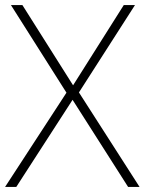

<svg xmlns="http://www.w3.org/2000/svg" viewBox="-22 -785 568 754"><path d="M526 -51H481L263 -393L42 -51H-2L239 -421L21 -765H66L265 -450L464 -765H508L288 -422Z"/></svg>

Font: Noto Sans Tamil UI ExtraLight
Style: Regular
Weight: 200
Designer: Jelle Bosma - Monotype Design Team
Foundry: Monotype Imaging Inc.
Version: Version 2.004; ttfautohint (v1.8.4.7-5d5b)